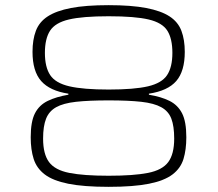

<svg xmlns="http://www.w3.org/2000/svg" viewBox="-20 -716 843 744"><path d="M401 8Q304 8 244.5 -4Q185 -16 153.5 -40Q122 -64 110.5 -100Q99 -136 99 -184Q99 -245 115.5 -277Q132 -309 165 -325Q198 -341 245 -349V-353Q173 -364 139.5 -402Q106 -440 106 -515Q106 -562 119 -596.5Q132 -631 165 -652.5Q198 -674 255 -685Q312 -696 401 -696Q489 -696 546.5 -685Q604 -674 637 -652.5Q670 -631 683 -596.5Q696 -562 696 -515Q696 -440 663 -402Q630 -364 557 -353V-349Q605 -341 637 -325Q669 -309 685.5 -277Q702 -245 702 -184Q702 -136 691 -100Q680 -64 648.5 -40Q617 -16 557.5 -4Q498 8 401 8ZM401 -35Q498 -35 553.5 -46Q609 -57 632 -88Q655 -119 655 -179Q655 -227 644 -256Q633 -285 605 -300.5Q577 -316 527.5 -321.5Q478 -327 401 -327Q324 -327 274.5 -321.5Q225 -316 197.5 -300.5Q170 -285 158.5 -256Q147 -227 147 -179Q147 -119 170 -88Q193 -57 248.5 -46Q304 -35 401 -35ZM401 -369Q500 -369 553.5 -381.5Q607 -394 627.5 -425Q648 -456 648 -511Q648 -566 628.5 -597Q609 -628 556 -640.5Q503 -653 401 -653Q300 -653 247 -640.5Q194 -628 174 -597Q154 -566 154 -511Q154 -456 174.5 -425Q195 -394 249 -381.5Q303 -369 401 -369Z"/></svg>

Font: Saira Expanded ExtraLight
Style: Regular
Weight: 250
Width: 7
Designer: Hector Gatti with collaboration of the Omnibus-Type team
Foundry: Omnibus-Type
Version: Version 1.101